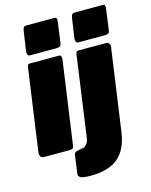

<svg xmlns="http://www.w3.org/2000/svg" viewBox="-133 -827 852 1082"><g transform="rotate(-15 293.5 -286.0)"><path d="M207 -23Q205 -7 198.5 -3.5Q192 0 175 0H34Q19 0 13 -9Q7 -18 8 -31L76 -513Q78 -524 81.5 -527Q85 -530 94 -530H263Q271 -530 273.5 -521.5Q276 -513 275 -504ZM288 -597Q286 -582 279 -578Q272 -574 255 -574H104Q93 -574 90 -583.5Q87 -593 89 -606L106 -719Q109 -742 126 -742H294Q302 -742 304 -733.5Q306 -725 304 -715ZM490 -23Q476 76 420.5 123Q365 170 261 170Q216 170 201.5 162.5Q187 155 189 139L203 37Q204 29 208 23Q212 17 222 15L258 8Q268 5 278.5 -6Q289 -17 293 -42L359 -513Q361 -524 364.5 -527Q368 -530 377 -530H539Q548 -530 553.5 -521.5Q559 -513 558 -504L490 -23ZM570 -597Q568 -582 561 -578Q554 -574 537 -574H386Q375 -574 372 -583.5Q369 -593 371 -606L388 -719Q391 -742 408 -742H576Q584 -742 586 -733.5Q588 -725 586 -715Z"/></g></svg>

Font: Libre Franklin Black
Style: Italic
Weight: 900
Italic angle: -8°
Designer: Pablo Impallari, Rodrigo Fuenzalida, Nhung Nguyen
Foundry: Impallari Type
Version: Version 3.000